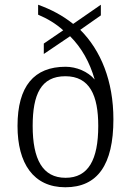

<svg xmlns="http://www.w3.org/2000/svg" viewBox="-20 -781 553 811"><path d="M256 10C392 10 459 -85 459 -277C459 -439 406 -568 319 -655L406 -716V-761L289 -680C244 -716 196 -741 141 -761V-719C181 -702 216 -681 247 -653L165 -597V-553L276 -628C325 -579 359 -518 380 -445C351 -479 303 -499 257 -499C124 -499 54 -417 54 -249C54 -91 121 10 256 10ZM257 -30C160 -30 118 -108 118 -249C118 -382 153 -459 256 -459C359 -459 395 -378 395 -249C395 -106 353 -30 257 -30Z"/></svg>

Font: Noto Serif Bengali SemiCondensed Light
Style: Regular
Weight: 300
Width: 4
Designer: Juan Bruce, Universal Thirst, Indian Type Foundry and the Monotype Design Team.
Foundry: Monotype Imaging Inc.
Version: Version 2.003